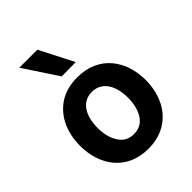

<svg xmlns="http://www.w3.org/2000/svg" viewBox="-228 -917 1042 1042"><g transform="rotate(-45 293.5 -395.5)"><path d="M237 -603 346 -604 246 -799H108ZM293 8C461 8 546 -120 546 -267C546 -414 461 -540 293 -540C238 -540 191 -527 153 -502C77 -451 41 -364 41 -265C41 -118 126 8 293 8ZM293 -104C255 -104 226 -120 207 -151C187 -182 177 -220 177 -267C177 -360 216 -428 293 -428C370 -428 410 -360 410 -267C410 -220 400 -182 381 -151C361 -120 332 -104 293 -104Z"/></g></svg>

Font: Be Vietnam
Style: Bold
Weight: 700
Designer: Gabriel Lam
Foundry: TypeRant
Version: Version 4.000